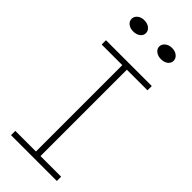

<svg xmlns="http://www.w3.org/2000/svg" viewBox="-285 -939 981 981"><g transform="rotate(45 205.5 -448.5)"><path d="M189 -18V-672H222V-18ZM40 0V-31H371V0ZM40 -655V-686H371V-655ZM307 -816Q285 -816 270 -827.5Q255 -839 255 -856Q255 -873 270 -885Q285 -897 307 -897Q330 -897 344.5 -885Q359 -873 359 -856Q359 -839 344.5 -827.5Q330 -816 307 -816ZM106 -816Q84 -816 69.5 -827.5Q55 -839 55 -856Q55 -873 69.5 -885Q84 -897 106 -897Q130 -897 144.5 -885Q159 -873 159 -856Q159 -839 144.5 -827.5Q130 -816 106 -816Z"/></g></svg>

Font: BioRhyme ExtraLight
Style: Regular
Weight: 250
Designer: Aoife Mooney
Foundry: Aoife Mooney Type
Version: Version 1.600;gftools[0.9.33]